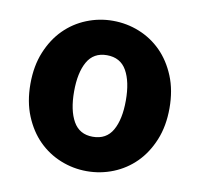

<svg xmlns="http://www.w3.org/2000/svg" viewBox="-64 -575 681 654"><g transform="rotate(10 276.5 -248.0)"><path d="M276 12Q229 12 185.5 -5.5Q142 -23 109 -56Q76 -89 56 -137.5Q36 -186 36 -248Q36 -310 56 -358.5Q76 -407 109 -440Q142 -473 185.5 -490.5Q229 -508 276 -508Q324 -508 367.5 -490.5Q411 -473 444 -440Q477 -407 497 -358.5Q517 -310 517 -248Q517 -186 497 -137.5Q477 -89 444 -56Q411 -23 367.5 -5.5Q324 12 276 12ZM276 -107Q323 -107 344.5 -145Q366 -183 366 -248Q366 -313 344.5 -351Q323 -389 276 -389Q230 -389 208.5 -351Q187 -313 187 -248Q187 -183 208.5 -145Q230 -107 276 -107Z"/></g></svg>

Font: TT Toshiba Sans
Style: Bold
Weight: 700
Designer: Paul D. Hunt
Foundry: Toshiba Corporation
Version: Version 2.020;PS 2.000;hotconv 1.0.86;makeotf.lib2.5.63406